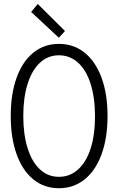

<svg xmlns="http://www.w3.org/2000/svg" viewBox="-20 -951 602 978"><path d="M34.7 -360.4Q34.7 -471.7 64.5 -554.7Q94.2 -637.7 149.7 -682.6Q205.1 -727.5 279.8 -727.5Q355.5 -727.5 411.4 -682.4Q467.3 -637.2 497.6 -554.2Q527.8 -471.2 527.8 -360.4Q527.8 -249 497.6 -165.8Q467.3 -82.5 411.4 -37.4Q355.5 7.8 279.8 7.8Q205.1 7.8 149.7 -37.4Q94.2 -82.5 64.5 -165.8Q34.7 -249 34.7 -360.4ZM463.9 -358.4Q463.9 -453.1 441.7 -523.4Q419.4 -593.8 377.9 -631.6Q336.4 -669.4 279.8 -669.4Q224.1 -669.4 183.1 -631.1Q142.1 -592.8 120.4 -522.9Q98.6 -453.1 98.6 -360.4Q98.6 -267.1 120.4 -197Q142.1 -127 183.1 -88.6Q224.1 -50.3 279.8 -50.3Q336.4 -50.3 377.9 -87.9Q419.4 -125.5 441.7 -194.8Q463.9 -264.2 463.9 -358.4ZM138.7 -890.1 172.4 -930.7 311 -793 279.8 -758.8Z"/></svg>

Font: Reddit Mono Light
Style: Regular
Weight: 300
Monospace: yes
Designer: Stephen Hutchings
Foundry: Reddit
Version: Version 1.011